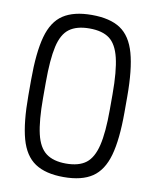

<svg xmlns="http://www.w3.org/2000/svg" viewBox="-91 -883 781 966"><g transform="rotate(10 300.0 -400.0)"><path d="M300 14Q208 14 154 -22Q100 -58 77.5 -139.5Q55 -221 55 -360V-440Q55 -579 77.5 -661Q100 -743 154 -778.5Q208 -814 300 -814Q393 -814 446.5 -778.5Q500 -743 523 -661Q546 -579 546 -440V-360Q546 -221 523 -139.5Q500 -58 446.5 -22Q393 14 300 14ZM300 -55Q366 -55 402.5 -83Q439 -111 455 -177.5Q471 -244 471 -360V-440Q471 -557 455 -623.5Q439 -690 402.5 -717.5Q366 -745 300 -745Q235 -745 197.5 -717.5Q160 -690 145 -623.5Q130 -557 130 -440V-360Q130 -244 145.5 -177.5Q161 -111 198.5 -83Q236 -55 300 -55Z"/></g></svg>

Font: Victor Mono
Style: Regular
Weight: 400
Monospace: yes
Designer: Rune Bjørnerås
Version: Version 1.561;gftools[0.9.30]